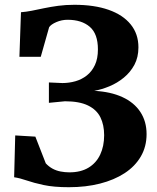

<svg xmlns="http://www.w3.org/2000/svg" viewBox="-20 -771 654 801"><path d="M267.5 10Q204.5 10 162.5 1Q120.5 -8 91.8 -18Q63 -28 39 -31.5L43.5 -206L127.5 -201L171 -89.5Q183.5 -76 199 -67.5Q214.5 -59 232.8 -55.5Q251 -52 269.5 -52Q317 -52 349.2 -71.5Q381.5 -91 398 -126Q414.5 -161 414.5 -207Q414.5 -250 398.8 -281.8Q383 -313.5 347 -331Q311 -348.5 251 -348.5L184 -342V-427L240.5 -424.5Q268 -424.5 294.5 -432Q321 -439.5 342.2 -456.2Q363.5 -473 376 -499.8Q388.5 -526.5 388.5 -565Q388.5 -630 354.5 -659.2Q320.5 -688.5 262 -688.5Q237.5 -688.5 215 -678.8Q192.5 -669 185 -657.5L150 -534H61L67.5 -720Q88.5 -721.5 112.5 -726.2Q136.5 -731 164 -736.8Q191.5 -742.5 223 -746.8Q254.5 -751 290 -751Q373.5 -751 433.2 -730Q493 -709 525.2 -669.2Q557.5 -629.5 557.5 -573.5Q557.5 -532 540.8 -500.8Q524 -469.5 496.5 -447Q469 -424.5 436.5 -411Q404 -397.5 373 -392Q441.5 -388.5 490.5 -366Q539.5 -343.5 565.5 -304Q591.5 -264.5 591.5 -211.5Q591.5 -159.5 567.5 -118.2Q543.5 -77 499.8 -48.5Q456 -20 397 -5Q338 10 267.5 10Z"/></svg>

Font: Merriweather 24pt ExtraBold
Style: Regular
Weight: 800
Version: Version 2.100